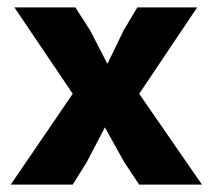

<svg xmlns="http://www.w3.org/2000/svg" viewBox="-20 -500 575 520"><path d="M357 -246 527 0H357L317 -60L264 -155L215 -61L177 0H9L177 -246L19 -480H184L224 -418L271 -327L315 -418L352 -480H514Z"/></svg>

Font: Mukta Vaani ExtraBold
Style: Regular
Weight: 800
Designer: Noopur Datye, Girish Dalvi, Yashodeep Gholap, Pallavi Karambelkar
Foundry: Ek Type
Version: Version 2.538;PS 1.000;hotconv 16.6.51;makeotf.lib2.5.65220;